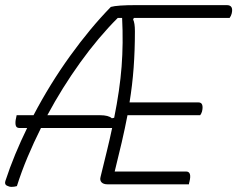

<svg xmlns="http://www.w3.org/2000/svg" viewBox="-34 -720 927 750"><path d="M32 7Q22 10 11 10Q2 10 -7.5 5Q-17 0 -13 -13Q4 -65 25.5 -117Q47 -169 72 -220H42Q29 -220 27 -232Q25 -244 29 -260L31 -270H97Q161 -392 239.5 -501Q318 -610 399 -693Q424 -700 498 -700H852Q879 -700 871 -667Q870 -663 868 -658.5Q866 -654 863 -650H489L486 -644Q493 -630 493 -598Q493 -523 488 -455Q483 -387 472 -320H741Q753 -320 756 -310Q759 -300 755 -284Q754 -280 752 -276.5Q750 -273 748 -270H464Q454 -218 441.5 -164Q429 -110 414 -50H693Q716 -50 706 -10Q704 -4 704 0H386Q370 0 362.5 -8Q355 -16 359 -30Q372 -83 383.5 -130Q395 -177 404 -220H126Q98 -164 74 -107Q50 -50 32 7ZM356 -270Q390 -270 403 -258L412 -260Q434 -369 441 -460Q448 -551 443 -650H426Q350 -574 279.5 -476Q209 -378 151 -270Z"/></svg>

Font: Recursive Sn Csl St Lt
Style: Italic
Weight: 300
Italic angle: -15°
Version: Version 1.079;hotconv 1.0.112;makeotfexe 2.5.65598; ttfautoh